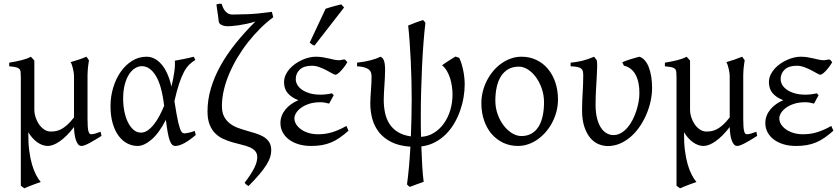

<svg xmlns="http://www.w3.org/2000/svg" viewBox="-20 -776 4552 1040"><path d="M529.8 -40Q515.1 -30.8 499.5 -21.2Q483.9 -11.7 469.2 -3.7Q454.6 4.4 442.1 9.5Q429.7 14.6 421.4 14.6Q411.1 14.6 403.8 6.3Q396.5 -2 391.6 -15.9Q386.7 -29.8 384 -48.3Q381.3 -66.9 380.9 -87.9Q341.3 -36.6 304.4 -11Q267.6 14.6 239.3 14.6Q210.4 14.6 182.6 -4.9Q154.8 -24.4 133.3 -59.6V-56.6Q132.8 -2.4 138.4 40.3Q144 83 153.6 115.5Q163.1 147.9 175.5 171.4Q188 194.8 200.7 210Q193.4 212.4 180.9 216.8Q168.5 221.2 155 226.3Q141.6 231.4 129.6 236.3Q117.7 241.2 111.8 244.1L92.8 230V-356.9Q92.8 -376 91.6 -386.7Q90.3 -397.5 84.2 -403.3Q78.1 -409.2 65.4 -411.9Q52.7 -414.6 29.8 -417V-436.5Q48.8 -439.9 64.7 -442.9Q80.6 -445.8 94.7 -449.5Q108.9 -453.1 121.8 -457.5Q134.8 -461.9 147.5 -468.8L149.4 -466.3Q151.9 -463.9 154.8 -460.7Q157.7 -457.5 160.9 -453.9Q164.1 -450.2 166 -447.8V-178.7Q166 -161.6 172.4 -141.6Q178.7 -121.6 190.2 -104.2Q201.7 -86.9 218.3 -75.2Q234.9 -63.5 255.4 -63.5Q268.6 -63.5 282.5 -65.9Q296.4 -68.4 311.8 -76.4Q327.1 -84.5 344.2 -99.6Q361.3 -114.7 380.9 -140.1V-365.2Q380.9 -373 379.2 -384Q377.4 -395 374.8 -405.8Q372.1 -416.5 368.9 -425.8Q365.7 -435.1 362.3 -439.5Q383.8 -445.3 406 -452.9Q428.2 -460.4 448.2 -468.8L461.9 -449.7Q460 -437 457.5 -419.2Q455.1 -401.4 454.1 -370.6V-130.9Q454.1 -85.4 458.5 -67.1Q462.9 -48.8 473.1 -48.8Q483.9 -48.8 496.3 -52.5Q508.8 -56.2 524.9 -62.5Z M743.7 -57.6Q762.7 -57.6 780.8 -70.3Q798.8 -83 814.9 -103.8Q831.1 -124.5 844.7 -150.6Q858.4 -176.8 869.1 -203.1Q856 -313.5 824 -365.5Q792 -417.5 748.5 -417.5Q730 -417.5 711.9 -406.7Q693.8 -396 679.4 -374Q665 -352.1 656 -318.8Q647 -285.6 647 -240.7Q647 -206.1 653.6 -173.1Q660.2 -140.1 672.6 -114.5Q685.1 -88.9 702.9 -73.2Q720.7 -57.6 743.7 -57.6ZM1038.1 -451.2Q1019.5 -440.4 1004.4 -425.3Q989.3 -410.2 975.8 -384.8Q962.4 -359.4 950 -321.8Q937.5 -284.2 924.8 -228.5Q931.2 -187.5 936.3 -158.7Q941.4 -129.9 946 -110.6Q950.7 -91.3 954.8 -79.8Q959 -68.4 962.9 -62.7Q966.8 -57.1 970.7 -55.4Q974.6 -53.7 978.5 -53.7Q986.3 -53.7 1001.7 -56.9Q1017.1 -60.1 1034.7 -66.9Q1035.6 -62.5 1037.1 -57.6Q1038.6 -52.7 1040.5 -44.9Q1006.8 -16.1 978.5 -0.7Q950.2 14.6 929.7 14.6Q919.4 14.6 912.1 7.3Q904.8 0 898.9 -16.6Q893.1 -33.2 888.2 -60.3Q883.3 -87.4 878.4 -127Q841.3 -54.2 800.5 -19.8Q759.8 14.6 725.6 14.6Q696.3 14.6 669.7 1Q643.1 -12.7 622.8 -39.8Q602.5 -66.9 590.6 -107.4Q578.6 -147.9 578.6 -201.2Q578.6 -253.9 593.5 -302.5Q608.4 -351.1 634.5 -387.9Q660.6 -424.8 696.3 -446.8Q731.9 -468.8 773.9 -468.8Q818.4 -468.8 854.2 -428.2Q890.1 -387.7 908.7 -307.1Q918 -346.2 923.6 -382.6Q929.2 -418.9 927.2 -447.3Q938 -449.2 950.7 -451.7Q963.4 -454.1 977.1 -456.8Q990.7 -459.5 1003.9 -462.4Q1017.1 -465.3 1028.8 -468.8Q1032.7 -463.4 1034.2 -459Q1035.6 -454.6 1038.1 -451.2Z M1460 -682.6Q1423.8 -655.8 1389.4 -621.6Q1355 -587.4 1324 -548.1Q1293 -508.8 1267.1 -465.6Q1241.2 -422.4 1222.2 -377.9Q1203.1 -333.5 1192.6 -288.8Q1182.1 -244.1 1182.1 -201.7Q1182.1 -167.5 1193.6 -145.3Q1205.1 -123 1223.9 -108.2Q1242.7 -93.3 1266.6 -84.2Q1290.5 -75.2 1315.7 -68.1Q1340.8 -61 1364.7 -53.7Q1388.7 -46.4 1407.5 -35.2Q1426.3 -23.9 1437.7 -6.6Q1449.2 10.7 1449.2 38.1Q1449.2 56.2 1443.4 75.2Q1437.5 94.2 1423.1 117.2Q1408.7 140.1 1385.3 168Q1361.8 195.8 1326.7 231.4Q1313.5 226.1 1305.2 213.9Q1341.8 165.5 1357.7 133.1Q1373.5 100.6 1373.5 75.7Q1373.5 54.7 1362.1 42Q1350.6 29.3 1331.5 21.2Q1312.5 13.2 1288.3 7.6Q1264.2 2 1238.8 -5.4Q1213.4 -12.7 1189.2 -23.7Q1165 -34.7 1146 -53.5Q1127 -72.3 1115.5 -101.1Q1104 -129.9 1104 -172.9Q1104 -235.8 1122.6 -298.1Q1141.1 -360.4 1175 -421.1Q1209 -481.9 1256.8 -541.5Q1304.7 -601.1 1363.3 -659.2Q1337.4 -651.4 1313.7 -646.5Q1290 -641.6 1270 -638.7Q1250 -635.7 1234.9 -634.8Q1219.7 -633.8 1211.4 -633.8Q1205.1 -633.8 1197.5 -635.3Q1189.9 -636.7 1182.9 -639.6Q1175.8 -642.6 1170.9 -647.2Q1166 -651.9 1165 -658.7Q1162.6 -678.7 1160.2 -696.8Q1157.7 -712.4 1155.5 -728Q1153.3 -743.7 1152.3 -752Q1157.2 -753.4 1162.1 -754.6Q1167 -755.9 1172.4 -755.9Q1175.8 -755.9 1180.7 -754.9Q1182.1 -750 1185.8 -740.2Q1189.5 -730.5 1196 -720.9Q1202.6 -711.4 1213.1 -704.3Q1223.6 -697.3 1239.3 -697.3Q1264.6 -697.3 1318.4 -699Q1372.1 -700.7 1452.6 -711.9Q1453.6 -706.1 1456.3 -697.8Q1459 -689.5 1460 -682.6Z M1861.3 -439Q1852.1 -422.9 1842 -410.2Q1832 -397.5 1823.2 -388.7Q1814.5 -379.9 1807.6 -375.5Q1800.8 -371.1 1797.4 -371.1Q1792 -371.1 1778.8 -378.7Q1765.6 -386.2 1748 -395.5Q1730.5 -404.8 1709.7 -412.4Q1689 -419.9 1669.4 -419.9Q1626.5 -419.9 1604.2 -399.4Q1582 -378.9 1582 -347.2Q1582 -332 1590.3 -317.1Q1598.6 -302.2 1615.5 -290.3Q1632.3 -278.3 1657.5 -270.8Q1682.6 -263.2 1716.8 -263.2Q1730 -263.2 1746.6 -265.1Q1763.2 -267.1 1777.8 -270.5L1787.6 -260.3L1762.7 -214.8Q1748.5 -218.8 1737.8 -220.5Q1727.1 -222.2 1715.3 -222.2Q1680.2 -222.2 1653.8 -213.4Q1627.4 -204.6 1609.9 -191.4Q1592.3 -178.2 1583.5 -163.1Q1574.7 -147.9 1574.7 -135.3Q1574.7 -118.2 1584.2 -102.8Q1593.8 -87.4 1610.8 -75.2Q1627.9 -63 1651.4 -55.9Q1674.8 -48.8 1702.6 -48.8Q1719.7 -48.8 1737.1 -50.8Q1754.4 -52.7 1772.9 -57.9Q1791.5 -63 1812.3 -71.8Q1833 -80.6 1856.4 -93.8L1867.7 -67.9Q1842.8 -45.9 1820.3 -30.3Q1797.9 -14.6 1773.9 -4.6Q1750 5.4 1723.6 10Q1697.3 14.6 1665 14.6Q1627.9 14.6 1597.4 5.4Q1566.9 -3.9 1544.9 -20.5Q1522.9 -37.1 1511 -59.8Q1499 -82.5 1499 -109.4Q1499 -130.4 1506.3 -149.2Q1513.7 -168 1526.9 -183.8Q1540 -199.7 1557.9 -212.2Q1575.7 -224.6 1596.2 -233.4Q1559.6 -247.1 1539.1 -270.8Q1518.6 -294.4 1518.6 -330.6Q1518.6 -351.1 1526.9 -369.4Q1535.2 -387.7 1548.8 -403.1Q1562.5 -418.5 1580.1 -430.7Q1597.7 -442.9 1616.7 -451.4Q1635.7 -460 1654.5 -464.4Q1673.3 -468.8 1689.5 -468.8Q1710.9 -468.8 1728.5 -465.8Q1746.1 -462.9 1761.5 -459.2Q1776.9 -455.6 1790.3 -452.6Q1803.7 -449.7 1817.4 -449.7Q1818.8 -449.7 1822.8 -450.4Q1826.7 -451.2 1831.3 -451.9Q1835.9 -452.6 1840.1 -453.4Q1844.2 -454.1 1845.7 -454.1Q1851.1 -451.7 1854.2 -447.8Q1857.4 -443.8 1861.3 -439ZM1683.6 -529.3Q1679.7 -530.3 1676.8 -531.5Q1673.8 -532.7 1670.9 -534.7Q1668 -536.6 1665 -539.1Q1662.1 -541.5 1657.7 -545.4L1743.7 -728.5Q1751.5 -731.4 1762.2 -734.6Q1772.9 -737.8 1784.7 -741.2Q1796.4 -744.6 1807.9 -747.3Q1819.3 -750 1828.6 -752.4L1843.8 -735.4Z M2467.3 -462.9Q2474.6 -448.2 2480 -430.4Q2485.4 -412.6 2489.3 -393.6Q2493.2 -374.5 2495.1 -355.5Q2497.1 -336.4 2497.1 -318.8Q2497.1 -285.2 2491 -248.8Q2484.9 -212.4 2472.4 -176.8Q2460 -141.1 2440.7 -108.2Q2421.4 -75.2 2395.3 -49.1Q2369.1 -22.9 2335.9 -5.4Q2302.7 12.2 2262.2 17.1Q2264.2 75.7 2267.3 126.5Q2270.5 177.2 2274.9 209Q2259.3 214.4 2238.3 221.9Q2217.3 229.5 2200.2 236.3Q2194.8 233.4 2192.1 230.7Q2189.5 228 2184.6 222.7Q2190.4 181.2 2195.1 129.2Q2199.7 77.1 2203.1 18.6Q2140.1 14.2 2098.4 -7.3Q2056.6 -28.8 2031.7 -61.3Q2006.8 -93.8 1996.3 -133.8Q1985.8 -173.8 1985.8 -214.4Q1985.8 -231 1986.8 -249.5Q1987.8 -268.1 1989.3 -287.1Q1990.7 -306.2 1991.7 -325.2Q1992.7 -344.2 1992.7 -361.8Q1992.7 -373 1989.7 -382.6Q1986.8 -392.1 1978.3 -399.2Q1969.7 -406.2 1954.3 -410.9Q1939 -415.5 1914.1 -417V-436.5Q1956.5 -441.4 1987.5 -449.5Q2018.6 -457.5 2040.5 -468.8Q2046.4 -466.3 2051 -461.9Q2055.7 -457.5 2059.1 -449.5Q2062.5 -441.4 2064.2 -428Q2065.9 -414.6 2065.9 -394Q2065.9 -375.5 2064.7 -355.2Q2063.5 -335 2062.3 -314.5Q2061 -293.9 2059.8 -274.2Q2058.6 -254.4 2058.6 -236.3Q2058.6 -199.2 2065.4 -165.8Q2072.3 -132.3 2089.1 -105.7Q2106 -79.1 2134.3 -61.3Q2162.6 -43.5 2205.6 -37.1Q2207.5 -86.9 2208.7 -137.5Q2210 -188 2210 -238.8Q2210 -289.1 2208.7 -343Q2207.5 -397 2204.8 -449.7Q2202.1 -502.4 2198.7 -550.8Q2195.3 -599.1 2190.9 -637.7Q2214.8 -647.9 2234.6 -655Q2254.4 -662.1 2271.5 -667.5Q2274.9 -664.6 2279.1 -659.4Q2283.2 -654.3 2284.2 -650.9Q2278.3 -602.5 2273.7 -541.5Q2269 -480.5 2265.9 -413.3Q2262.7 -346.2 2261 -276.4Q2259.3 -206.5 2259.3 -141.1Q2259.3 -115.7 2259.5 -88.9Q2259.8 -62 2260.7 -34.7Q2299.8 -37.1 2331.3 -56.9Q2362.8 -76.7 2385 -108.2Q2407.2 -139.6 2419.2 -179.9Q2431.2 -220.2 2431.2 -264.2Q2431.2 -284.2 2428 -307.1Q2424.8 -330.1 2418.2 -351.6Q2411.6 -373 2400.6 -391.8Q2389.6 -410.6 2374.5 -422.4Q2382.3 -428.2 2391.6 -434.6Q2400.9 -440.9 2410.6 -447Q2420.4 -453.1 2429.7 -459Q2439 -464.8 2447.3 -469.7Q2454.1 -466.8 2457.3 -466.1Q2460.4 -465.3 2467.3 -462.9Z M2926.8 -222.2Q2926.8 -260.7 2914.8 -295.7Q2902.8 -330.6 2883.5 -357.2Q2864.3 -383.8 2839.8 -399.4Q2815.4 -415 2790.5 -415Q2756.8 -415 2732.7 -400.9Q2708.5 -386.7 2693.1 -362.1Q2677.7 -337.4 2670.4 -303.7Q2663.1 -270 2663.1 -231Q2663.1 -192.4 2675.5 -157.5Q2688 -122.6 2708.3 -96.2Q2728.5 -69.8 2753.7 -54.4Q2778.8 -39.1 2804.2 -39.1Q2835 -39.1 2858.2 -52Q2881.3 -64.9 2896.5 -88.9Q2911.6 -112.8 2919.2 -146.5Q2926.8 -180.2 2926.8 -222.2ZM3002.4 -236.8Q3002.4 -204.1 2994.4 -172.9Q2986.3 -141.6 2971.9 -113.8Q2957.5 -85.9 2937.3 -62.3Q2917 -38.6 2893.1 -21.5Q2869.1 -4.4 2841.8 5.1Q2814.5 14.6 2785.6 14.6Q2741.7 14.6 2705.1 -2.9Q2668.5 -20.5 2642.3 -51.3Q2616.2 -82 2601.8 -124.5Q2587.4 -167 2587.4 -216.8Q2587.4 -249 2595.2 -280.3Q2603 -311.5 2617.4 -339.6Q2631.8 -367.7 2651.6 -391.4Q2671.4 -415 2695.6 -432.1Q2719.7 -449.2 2747.3 -459Q2774.9 -468.8 2804.7 -468.8Q2849.1 -468.8 2885.7 -451.2Q2922.4 -433.6 2948.2 -402.6Q2974.1 -371.6 2988.3 -329.1Q3002.4 -286.6 3002.4 -236.8Z M3512.2 -296.4Q3511.7 -262.2 3503.7 -225.8Q3495.6 -189.5 3480.7 -155Q3465.8 -120.6 3444.6 -89.6Q3423.3 -58.6 3396.7 -35.4Q3370.1 -12.2 3338.6 1.5Q3307.1 15.1 3272 15.1Q3248.5 15.1 3223.6 5.4Q3198.7 -4.4 3178.7 -27.3Q3158.7 -50.3 3145.8 -87.6Q3132.8 -125 3132.8 -180.2Q3132.8 -206.1 3133.8 -228.3Q3134.8 -250.5 3136 -272.5Q3137.2 -294.4 3138.2 -317.4Q3139.2 -340.3 3139.2 -367.2Q3139.2 -380.4 3137.2 -389.4Q3135.3 -398.4 3128.2 -404.3Q3121.1 -410.2 3107.7 -413.1Q3094.2 -416 3070.8 -417V-436.5Q3104.5 -439.5 3134.8 -447Q3165 -454.6 3198.2 -468.8L3212.4 -449.7Q3215.3 -437 3214.6 -413.1Q3213.9 -389.2 3212.2 -357.2Q3210.4 -325.2 3208.3 -287.1Q3206.1 -249 3206.1 -209Q3206.1 -165.5 3214.1 -134.5Q3222.2 -103.5 3235.6 -83.5Q3249 -63.5 3266.4 -54Q3283.7 -44.4 3302.7 -44.4Q3324.7 -44.4 3343.8 -55.4Q3362.8 -66.4 3378.4 -84.5Q3394 -102.5 3406 -125.7Q3418 -148.9 3426.3 -174.1Q3434.6 -199.2 3439 -224.1Q3443.4 -249 3443.4 -270Q3443.8 -299.8 3438.7 -325.2Q3433.6 -350.6 3423.3 -370.1Q3413.1 -389.6 3397 -402.6Q3380.9 -415.5 3359.4 -420.4L3350.6 -439Q3359.9 -442.9 3371.8 -447.3Q3383.8 -451.7 3396.7 -455.6Q3409.7 -459.5 3421.9 -462.9Q3434.1 -466.3 3443.4 -468.8Q3459 -463.9 3471.7 -450Q3484.4 -436 3493.4 -414.1Q3502.4 -392.1 3507.3 -362.5Q3512.2 -333 3512.2 -296.4Z M4081.5 -40Q4066.9 -30.8 4051.3 -21.2Q4035.6 -11.7 4021 -3.7Q4006.3 4.4 3993.9 9.5Q3981.4 14.6 3973.1 14.6Q3962.9 14.6 3955.6 6.3Q3948.2 -2 3943.4 -15.9Q3938.5 -29.8 3935.8 -48.3Q3933.1 -66.9 3932.6 -87.9Q3893.1 -36.6 3856.2 -11Q3819.3 14.6 3791 14.6Q3762.2 14.6 3734.4 -4.9Q3706.5 -24.4 3685.1 -59.6V-56.6Q3684.6 -2.4 3690.2 40.3Q3695.8 83 3705.3 115.5Q3714.8 147.9 3727.3 171.4Q3739.7 194.8 3752.4 210Q3745.1 212.4 3732.7 216.8Q3720.2 221.2 3706.8 226.3Q3693.4 231.4 3681.4 236.3Q3669.4 241.2 3663.6 244.1L3644.5 230V-356.9Q3644.5 -376 3643.3 -386.7Q3642.1 -397.5 3636 -403.3Q3629.9 -409.2 3617.2 -411.9Q3604.5 -414.6 3581.5 -417V-436.5Q3600.6 -439.9 3616.5 -442.9Q3632.3 -445.8 3646.5 -449.5Q3660.6 -453.1 3673.6 -457.5Q3686.5 -461.9 3699.2 -468.8L3701.2 -466.3Q3703.6 -463.9 3706.5 -460.7Q3709.5 -457.5 3712.6 -453.9Q3715.8 -450.2 3717.8 -447.8V-178.7Q3717.8 -161.6 3724.1 -141.6Q3730.5 -121.6 3741.9 -104.2Q3753.4 -86.9 3770 -75.2Q3786.6 -63.5 3807.1 -63.5Q3820.3 -63.5 3834.2 -65.9Q3848.1 -68.4 3863.5 -76.4Q3878.9 -84.5 3896 -99.6Q3913.1 -114.7 3932.6 -140.1V-365.2Q3932.6 -373 3930.9 -384Q3929.2 -395 3926.5 -405.8Q3923.8 -416.5 3920.7 -425.8Q3917.5 -435.1 3914.1 -439.5Q3935.5 -445.3 3957.8 -452.9Q3980 -460.4 4000 -468.8L4013.7 -449.7Q4011.7 -437 4009.3 -419.2Q4006.8 -401.4 4005.9 -370.6V-130.9Q4005.9 -85.4 4010.3 -67.1Q4014.6 -48.8 4024.9 -48.8Q4035.6 -48.8 4048.1 -52.5Q4060.5 -56.2 4076.7 -62.5Z M4487.8 -439Q4478.5 -422.9 4468.5 -410.2Q4458.5 -397.5 4449.7 -388.7Q4440.9 -379.9 4434.1 -375.5Q4427.2 -371.1 4423.8 -371.1Q4418.5 -371.1 4405.3 -378.7Q4392.1 -386.2 4374.5 -395.5Q4356.9 -404.8 4336.2 -412.4Q4315.4 -419.9 4295.9 -419.9Q4252.9 -419.9 4230.7 -399.4Q4208.5 -378.9 4208.5 -347.2Q4208.5 -332 4216.8 -317.1Q4225.1 -302.2 4241.9 -290.3Q4258.8 -278.3 4283.9 -270.8Q4309.1 -263.2 4343.3 -263.2Q4356.4 -263.2 4373 -265.1Q4389.6 -267.1 4404.3 -270.5L4414.1 -260.3L4389.2 -214.8Q4375 -218.8 4364.3 -220.5Q4353.5 -222.2 4341.8 -222.2Q4306.6 -222.2 4280.3 -213.4Q4253.9 -204.6 4236.3 -191.4Q4218.8 -178.2 4210 -163.1Q4201.2 -147.9 4201.2 -135.3Q4201.2 -118.2 4210.7 -102.8Q4220.2 -87.4 4237.3 -75.2Q4254.4 -63 4277.8 -55.9Q4301.3 -48.8 4329.1 -48.8Q4346.2 -48.8 4363.5 -50.8Q4380.9 -52.7 4399.4 -57.9Q4418 -63 4438.7 -71.8Q4459.5 -80.6 4482.9 -93.8L4494.1 -67.9Q4469.2 -45.9 4446.8 -30.3Q4424.3 -14.6 4400.4 -4.6Q4376.5 5.4 4350.1 10Q4323.7 14.6 4291.5 14.6Q4254.4 14.6 4223.9 5.4Q4193.4 -3.9 4171.4 -20.5Q4149.4 -37.1 4137.5 -59.8Q4125.5 -82.5 4125.5 -109.4Q4125.5 -130.4 4132.8 -149.2Q4140.1 -168 4153.3 -183.8Q4166.5 -199.7 4184.3 -212.2Q4202.1 -224.6 4222.7 -233.4Q4186 -247.1 4165.5 -270.8Q4145 -294.4 4145 -330.6Q4145 -351.1 4153.3 -369.4Q4161.6 -387.7 4175.3 -403.1Q4189 -418.5 4206.5 -430.7Q4224.1 -442.9 4243.2 -451.4Q4262.2 -460 4281 -464.4Q4299.8 -468.8 4315.9 -468.8Q4337.4 -468.8 4355 -465.8Q4372.6 -462.9 4387.9 -459.2Q4403.3 -455.6 4416.7 -452.6Q4430.2 -449.7 4443.8 -449.7Q4445.3 -449.7 4449.2 -450.4Q4453.1 -451.2 4457.8 -451.9Q4462.4 -452.6 4466.6 -453.4Q4470.7 -454.1 4472.2 -454.1Q4477.5 -451.7 4480.7 -447.8Q4483.9 -443.8 4487.8 -439Z"/></svg>

Font: Gentium Plus
Style: Regular
Weight: 400
Designer: J. Victor Gaultney, Annie Olsen, Iska Routamaa
Foundry: SIL International
Version: Version 1.510